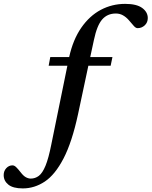

<svg xmlns="http://www.w3.org/2000/svg" viewBox="-208 -732 802 1016"><path d="M205 -128Q173 20.5 128.2 106.5Q83.5 192.5 29 228.8Q-25.5 265 -87.5 265Q-139 265 -163.8 245Q-188.5 225 -188.5 194.5Q-188.5 173 -174.8 158Q-161 143 -142 143Q-132.5 143 -122.8 152.2Q-113 161.5 -98.5 180Q-84.5 198.5 -71.2 205.8Q-58 213 -45 213Q-22 213 -2.8 198.8Q16.5 184.5 32.8 145.2Q49 106 63.5 32.5L148.5 -384H49.5L58 -430H158Q178.5 -522.5 222 -585.2Q265.5 -648 325.2 -679.8Q385 -711.5 454.5 -711.5Q515 -711.5 544.5 -689.8Q574 -668 574 -636.5Q574 -613 558 -598Q542 -583 520 -583Q510 -583 499 -596Q488 -609 473.5 -625.5Q459 -642 442.2 -651.2Q425.5 -660.5 405 -660.5Q360 -660.5 332.5 -628.8Q305 -597 289 -520.5L269.5 -430H387L377.5 -384H259.5Z"/></svg>

Font: Newsreader 16pt SemiBold
Style: Italic
Weight: 600
Italic angle: -17°
Designer: Hugues Gentile
Foundry: Production Type
Version: Version 1.003; ttfautohint (v1.8.3)